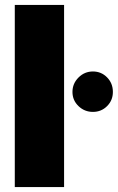

<svg xmlns="http://www.w3.org/2000/svg" viewBox="-20 -759 478 779"><path d="M40 -739H240V0H40ZM274 -386Q274 -420 298.5 -444.5Q323 -469 357 -469Q391 -469 414.5 -445Q438 -421 438 -386Q438 -352 414.5 -328.5Q391 -305 357 -305Q323 -305 298.5 -328.5Q274 -352 274 -386Z"/></svg>

Font: Prompt ExtraBold
Style: Regular
Weight: 800
Designer: Katatrad Team
Foundry: CadsonDemak
Version: Version 1.000